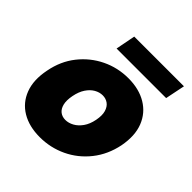

<svg xmlns="http://www.w3.org/2000/svg" viewBox="-184 -805 945 945"><g transform="rotate(45 289.0 -332.5)"><path d="M236 7Q162 7 110 -24Q58 -55 36 -113Q14 -171 30 -250Q45 -329 90.5 -386.5Q136 -444 201 -475.5Q266 -507 340 -507Q414 -507 466.5 -475.5Q519 -444 541.5 -386.5Q564 -329 549 -250Q533 -171 487 -113Q441 -55 375.5 -24Q310 7 236 7ZM265 -142Q287 -142 309 -154Q331 -166 348 -190Q365 -214 372 -250Q379 -286 372 -310Q365 -334 348.5 -346Q332 -358 310 -358Q288 -358 267 -346Q246 -334 230 -310Q214 -286 207 -250Q200 -214 206 -190Q212 -166 227.5 -154Q243 -142 265 -142ZM215 -672H561L540 -569H195Z"/></g></svg>

Font: Albert Sans Black
Style: Italic
Weight: 900
Italic angle: -11.25°
Designer: Andreas Rasmussen
Foundry: a.Foundry
Version: Version 1.025